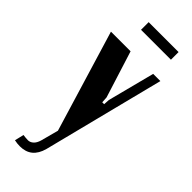

<svg xmlns="http://www.w3.org/2000/svg" viewBox="-269 -679 884 884"><g transform="rotate(45 173.0 -237.0)"><path d="M298.8 -648.9V-599.1H104V-648.9ZM12.2 -495.1H140.1L211.9 -267.1L213.9 -236.8H226.1L228 -266.1L287.1 -495.1H334L184.1 97.2Q163.1 174.8 88.9 174.8Q70.8 174.8 53.2 170.9L64 126Q80.6 128.4 94.7 128.7Q108.9 128.9 120.8 118.4Q132.8 107.9 139.2 85.9L162.1 0Z"/></g></svg>

Font: Moniqa Black Paragraph
Style: Regular
Weight: 900
Designer: Rajesh Rajput
Foundry: Rajesh Rajput
Version: Version 1.000